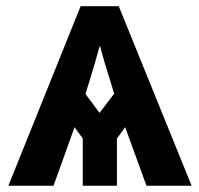

<svg xmlns="http://www.w3.org/2000/svg" viewBox="-20 -595 639 615"><path d="M6.8 0 238.3 -575.2H360.4L593.8 0H449.2L380.9 -187.5L354.5 -151.4V0H245.1V-151.4L218.8 -187.5L151.4 0ZM253.9 -293.9 298.8 -233.4 345.7 -294.9 315.4 -393.6 300.8 -446.3H298.8L284.2 -393.6Z"/></svg>

Font: Gothic A1 ExtraBold
Style: Regular
Weight: 800
Designer: HanYang I&C Co.,Ltd.
Foundry: HanYang I&C Co.,Ltd.
Version: Version 2.50